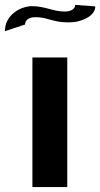

<svg xmlns="http://www.w3.org/2000/svg" viewBox="-67 -762 408 782"><path d="M-47 -635 35 -662C35 -679 50 -692 76 -692C89 -692 100 -691 110 -689C141 -682 165 -671 210 -671C226 -671 241 -672 254 -676C292 -686 321 -707 321 -736L239 -742C239 -726 223 -715 197 -715C171 -715 151 -721 132 -726C112 -731 91 -737 63 -737C48 -737 34 -733 20 -728C-18 -712 -47 -680 -47 -635ZM65 0H207V-528H65Z"/></svg>

Font: Aerodynamic
Style: Regular
Weight: 500
Designer: Google
Version: Version 2.000980; 2014